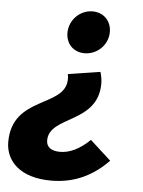

<svg xmlns="http://www.w3.org/2000/svg" viewBox="-86 -550 609 815"><g transform="rotate(5 219.0 -142.5)"><path d="M276 -508C221 -508 177 -462 177 -408C177 -361 210 -328 256 -328C312 -328 356 -373 356 -427C356 -474 323 -508 276 -508ZM162 223C262 223 340 184 405 117L316 36C274 77 231 98 190 98C152 98 131 83 131 54C131 -52 339 -34 339 -206C339 -221 336 -239 331 -255L194 -234C196 -226 196 -218 196 -212C196 -90 -33 -123 -33 75C-33 156 30 223 162 223Z"/></g></svg>

Font: Fira Sans
Style: Bold Italic
Weight: 700
Italic angle: -8°
Designer: bBox Type GmbH & Carrois Corporate GbR & Edenspiekermann AG
Foundry: bBox Type GmbH & Carrois Corporate GbR & Edenspiekermann AG
Version: Version 4.301;PS 004.301;hotconv 1.0.88;makeotf.lib2.5.64775